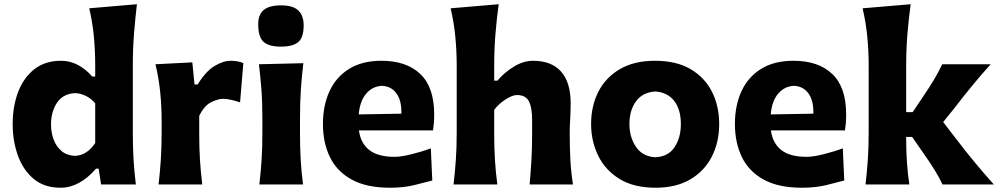

<svg xmlns="http://www.w3.org/2000/svg" viewBox="-20 -860 4653 895"><path d="M262.2 15.1Q186 15.1 136.7 -26.4Q87.4 -67.9 63.2 -135.5Q39.1 -203.1 39.1 -281.2Q39.1 -364.7 64.7 -431.6Q90.3 -498.5 140.4 -537.6Q190.4 -576.7 264.2 -576.7Q307.6 -576.7 344.7 -556.4Q381.8 -536.1 409.7 -503.4H423.8V-554.2Q423.8 -622.6 417.7 -688.5Q411.6 -754.4 396 -821.3L618.2 -840.3Q610.4 -773.9 604.7 -702.9Q599.1 -631.8 599.1 -554.2V-242.2Q599.1 -172.9 602.5 -116.2Q606 -59.6 613.3 0H451.2L439.9 -73.7H427.7Q350.1 15.1 262.2 15.1ZM329.6 -133.3Q386.7 -136.7 423.8 -193.4V-378.4Q404.3 -401.4 379.4 -413.3Q354.5 -425.3 330.1 -425.8Q273.9 -423.3 245.8 -381.3Q217.8 -339.4 217.8 -279.8Q217.8 -242.2 230 -209.5Q242.2 -176.8 266.8 -156Q291.5 -135.3 329.6 -133.3Z M719.2 0Q726.1 -59.6 729.7 -116.2Q733.4 -172.9 733.4 -242.2V-298.3Q733.4 -362.3 727.1 -427.7Q720.7 -493.2 704.6 -560.5L876.5 -569.3L886.7 -466.3H901.4Q939 -527.3 979.5 -552Q1020 -576.7 1055.7 -576.7Q1068.4 -576.7 1084.2 -574.5Q1100.1 -572.3 1114.3 -565.9L1099.1 -382.8Q1079.6 -389.6 1057.9 -394.5Q1036.1 -399.4 1021.5 -399.4Q996.1 -399.4 964.1 -383.5Q932.1 -367.7 908.7 -319.8V-232.9Q908.7 -170.4 912.1 -115Q915.5 -59.6 922.9 0Z M1189 0Q1195.8 -59.6 1199.5 -116.2Q1203.1 -172.9 1203.1 -242.2V-298.3Q1203.1 -382.3 1198.7 -441.4Q1194.3 -500.5 1187 -560.5L1394 -565.4Q1386.7 -504.9 1382.6 -444.6Q1378.4 -384.3 1378.4 -298.3V-242.2Q1378.4 -172.9 1381.6 -116.2Q1384.8 -59.6 1392.6 0ZM1289.1 -642.6Q1233.4 -642.6 1208.5 -665Q1183.6 -687.5 1183.6 -748Q1183.6 -791 1208.7 -813Q1233.9 -835 1290.5 -835Q1346.2 -835 1370.8 -811Q1395.5 -787.1 1395.5 -741.7Q1395.5 -685.5 1370.6 -664.1Q1345.7 -642.6 1289.1 -642.6Z M1797.9 15.1Q1688.5 15.1 1619.4 -22.9Q1550.3 -61 1517.8 -127.9Q1485.4 -194.8 1485.4 -281.7Q1485.4 -368.2 1515.9 -434.6Q1546.4 -501 1607.2 -538.8Q1668 -576.7 1758.3 -576.7Q1874.5 -576.7 1939.2 -515.1Q2003.9 -453.6 2003.9 -327.1Q2003.9 -304.7 2002.4 -286.9Q2001 -269 1998.5 -252H1653.3Q1660.6 -193.4 1700.9 -161.1Q1741.2 -128.9 1819.8 -128.9Q1849.6 -128.9 1897.9 -140.9Q1946.3 -152.8 1988.3 -168.5L1995.1 -18.6Q1960 -9.3 1910.9 2.9Q1861.8 15.1 1797.9 15.1ZM1851.1 -330.1Q1852.5 -391.1 1828.1 -424.6Q1803.7 -458 1760.3 -460Q1715.3 -457.5 1686.3 -422.6Q1657.2 -387.7 1652.3 -326.7Z M2094.2 0Q2101.1 -59.6 2105 -116.2Q2108.9 -172.9 2108.9 -242.2V-554.2Q2108.9 -622.6 2102.5 -688.5Q2096.2 -754.4 2080.6 -821.3L2304.7 -840.3Q2295.4 -773.9 2289.6 -702.9Q2283.7 -631.8 2283.7 -554.2V-483.9H2298.8Q2328.6 -520.5 2374 -548.6Q2419.4 -576.7 2464.8 -576.7Q2550.3 -576.7 2595.2 -526.6Q2640.1 -476.6 2640.1 -377.4Q2640.1 -340.8 2637.9 -306.2Q2635.7 -271.5 2635.7 -242.2Q2635.7 -172.9 2638.7 -116.2Q2641.6 -59.6 2650.9 0H2448.7Q2454.1 -59.6 2457.3 -115Q2460.4 -170.4 2460.4 -232.9V-301.3Q2460.4 -359.4 2445.3 -388.2Q2430.2 -417 2389.6 -417Q2368.2 -417 2336.2 -396.2Q2304.2 -375.5 2283.7 -348.1V-232.9Q2283.7 -170.4 2287.1 -115Q2290.5 -59.6 2298.3 0Z M3036.6 15.1Q2933.6 15.1 2866.7 -26.6Q2799.8 -68.4 2767.6 -136Q2735.4 -203.6 2735.4 -281.7Q2735.4 -365.7 2769.3 -432.4Q2803.2 -499 2869.6 -537.8Q2936 -576.7 3033.2 -576.7Q3133.3 -576.7 3199.7 -537.4Q3266.1 -498 3299.3 -431.4Q3332.5 -364.7 3332.5 -281.7Q3332.5 -197.3 3298.1 -129.9Q3263.7 -62.5 3197.5 -23.7Q3131.3 15.1 3036.6 15.1ZM3035.6 -127Q3095.2 -129.9 3124.5 -174.1Q3153.8 -218.3 3153.8 -281.7Q3153.8 -348.6 3123.5 -388.7Q3093.3 -428.7 3035.6 -433.6Q2976.1 -430.2 2945.1 -388.2Q2914.1 -346.2 2914.1 -281.7Q2914.1 -220.2 2944.8 -175Q2975.6 -129.9 3035.6 -127Z M3718.3 15.1Q3608.9 15.1 3539.8 -22.9Q3470.7 -61 3438.2 -127.9Q3405.8 -194.8 3405.8 -281.7Q3405.8 -368.2 3436.3 -434.6Q3466.8 -501 3527.6 -538.8Q3588.4 -576.7 3678.7 -576.7Q3794.9 -576.7 3859.6 -515.1Q3924.3 -453.6 3924.3 -327.1Q3924.3 -304.7 3922.9 -286.9Q3921.4 -269 3918.9 -252H3573.7Q3581.1 -193.4 3621.3 -161.1Q3661.6 -128.9 3740.2 -128.9Q3770 -128.9 3818.4 -140.9Q3866.7 -152.8 3908.7 -168.5L3915.5 -18.6Q3880.4 -9.3 3831.3 2.9Q3782.2 15.1 3718.3 15.1ZM3771.5 -330.1Q3772.9 -391.1 3748.5 -424.6Q3724.1 -458 3680.7 -460Q3635.7 -457.5 3606.7 -422.6Q3577.6 -387.7 3572.8 -326.7Z M4014.6 0Q4021.5 -59.6 4025.4 -116.2Q4029.3 -172.9 4029.3 -242.2V-554.2Q4029.3 -622.6 4022.9 -688.5Q4016.6 -754.4 4001 -821.3L4225.1 -840.3Q4215.8 -773.9 4210 -702.9Q4204.1 -631.8 4204.1 -554.2V-337.4H4234.4L4287.6 -416.5Q4312 -452.6 4333.5 -488.3Q4355 -523.9 4372.1 -560.5H4598.1Q4552.2 -509.8 4511.2 -459.7Q4470.2 -409.7 4431.2 -358.9L4376.5 -291L4442.4 -205.6Q4481.9 -153.8 4524.4 -102.5Q4566.9 -51.3 4612.8 0H4373.5Q4357.4 -34.2 4336.4 -68.1Q4315.4 -102.1 4291.5 -135.7L4231.9 -221.7H4204.1V-207.5Q4204.1 -101.1 4218.8 0Z"/></svg>

Font: Pinar DS2-Bold
Style: Regular
Weight: 700
Designer: Amin Abedi
Version: Version 2.000